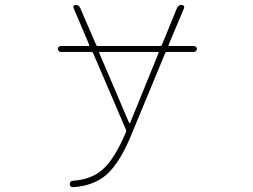

<svg xmlns="http://www.w3.org/2000/svg" viewBox="-20 -565 1040 789"><path d="M280.3 177.7Q353.5 172.9 400.4 132.8Q451.2 88.9 498 -23.4Q499 -27.3 498 -31.2L362.3 -347.7Q360.4 -351.6 356.4 -351.6H230.5Q224.6 -351.6 221.2 -355.5Q217.8 -359.4 217.8 -364.3Q217.8 -369.1 221.2 -372.6Q224.6 -376 230.5 -376H343.8Q347.7 -376 346.7 -380.9L282.2 -532.2Q280.3 -536.1 282.7 -540.5Q285.2 -544.9 290 -544.9Q303.7 -544.9 309.6 -532.2L375 -380.9Q377 -376 380.9 -376H639.6Q643.6 -376 645.5 -380.9L707 -531.2Q712.9 -544.9 727.5 -544.9Q732.4 -544.9 735.4 -540.5Q738.3 -536.1 736.3 -531.2L672.9 -380.9Q671.9 -376 675.8 -376H776.4Q782.2 -376 785.6 -372.6Q789.1 -369.1 789.1 -364.3Q789.1 -359.4 785.6 -355.5Q782.2 -351.6 776.4 -351.6H665Q661.1 -351.6 659.2 -347.7L526.4 -27.3Q475.6 102.5 416 154.3Q362.3 199.2 280.3 204.1Q280.3 204.1 279.3 204.1Q274.4 204.1 270.5 201.2Q266.6 197.3 266.6 191.4Q266.6 185.5 270.5 181.6Q274.4 177.7 280.3 177.7ZM510.7 -59.6Q511.7 -58.6 512.7 -58.6Q513.7 -58.6 514.6 -59.6L631.8 -347.7Q632.8 -351.6 628.9 -351.6H390.6Q386.7 -351.6 387.7 -347.7Z"/></svg>

Font: Rounded-X Mgen+ 1m thin
Style: Regular
Weight: 100
Designer: [Source Han Sans]
Ryoko NISHIZUKA  (kana & ideographs); Paul D. Hunt (Latin, Greek & Cyrillic); Wenlong ZHANG  (bopomofo
Version: Version 1.059.20150602